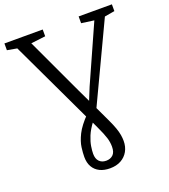

<svg xmlns="http://www.w3.org/2000/svg" viewBox="-182 -858 1005 1145"><g transform="rotate(-20 321.0 -285.0)"><path d="M318.5 172.5Q281 172.5 253.8 159Q226.5 145.5 211.5 119.5Q196.5 93.5 196.5 56.5Q196.5 30.5 201 -4.2Q205.5 -39 227.2 -82.8Q249 -126.5 301 -179.5L326.5 -220.5L369.5 -326.5L531.5 -689L451.5 -700V-743H662.5V-700L598.5 -689L343 -148L318.5 -125Q289 -86 275 -51.8Q261 -17.5 256.8 9.8Q252.5 37 252.5 56.5Q252.5 88.5 268.8 105.2Q285 122 312.5 122Q339 122 356 106Q373 90 373 54.5Q373 26.5 364.2 -2.2Q355.5 -31 330.5 -84L306.5 -135.5L293 -159.5L42.5 -689L-19.5 -700V-743H223.5V-700L131.5 -689L300.5 -327L358 -206.5L409.5 -97Q426 -62 434.8 -36.5Q443.5 -11 446.8 8.5Q450 28 450 46Q450 83 434 111.5Q418 140 388.8 156.2Q359.5 172.5 318.5 172.5Z"/></g></svg>

Font: Merriweather Light 18pt Light
Style: Regular
Weight: 300
Version: Version 2.100